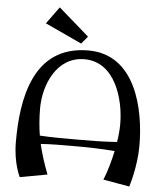

<svg xmlns="http://www.w3.org/2000/svg" viewBox="-62 -1007 919 1078"><g transform="rotate(5 397.0 -468.5)"><path d="M413 -726C99 -726 51 -420 51 -180C51 -58 90 16 90 16L244 -12C221 -70 204 -125 191 -180C252 -184 313 -184 373 -184C450 -184 530 -183 608 -176C595 -116 578 -56 559 -11L707 15C707 15 744 -98 744 -218C744 -425 678 -726 413 -726ZM170 -379C170 -511 238 -675 395 -675C568 -675 626 -469 626 -330C626 -299 623 -264 617 -228C537 -222 456 -222 378 -222C312 -222 247 -222 182 -226C174 -275 170 -325 170 -379ZM161 -857 368 -761 403 -803 231 -953Z"/></g></svg>

Font: Original Surfer
Style: Regular
Weight: 400
Designer: Astigmatic (AOETI)
Foundry: Astigmatic (AOETI)
Version: Version 1.001